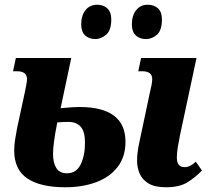

<svg xmlns="http://www.w3.org/2000/svg" viewBox="-20 -781 885 811"><path d="M682 10Q634 10 607.5 -6Q581 -22 570 -47.5Q559 -73 559 -103Q559 -136 568 -177L612 -385Q617 -405 620 -421Q623 -437 623 -447Q623 -480 581 -480H564L576 -536H810L741 -213Q735 -184 731 -159.5Q727 -135 727 -116Q727 -75 759 -75Q772 -75 783 -80.5Q794 -86 807 -98L833 -61Q808 -34 773.5 -12Q739 10 682 10ZM256 10Q150 10 95 -27.5Q40 -65 40 -145Q40 -167 43.5 -189.5Q47 -212 52 -239L84 -387Q88 -406 91 -422Q94 -438 94 -447Q94 -480 52 -480H35L47 -536H281L236 -324Q266 -327 285 -328Q304 -329 316 -329Q510 -329 510 -182Q510 -119 477 -76Q444 -33 386.5 -11.5Q329 10 256 10ZM263 -49Q302 -49 320.5 -86Q339 -123 339 -179Q339 -226 320.5 -246Q302 -266 270 -266Q247 -266 222 -264Q212 -214 208 -182Q204 -150 204 -131Q204 -93 218 -71Q232 -49 263 -49ZM597 -616Q570 -616 553.5 -631.5Q537 -647 537 -678Q537 -715 555 -738Q573 -761 604 -761Q631 -761 647.5 -745.5Q664 -730 664 -699Q664 -653 643 -634.5Q622 -616 597 -616ZM383 -616Q356 -616 339.5 -631.5Q323 -647 323 -678Q323 -715 341 -738Q359 -761 391 -761Q417 -761 433.5 -745.5Q450 -730 450 -699Q450 -653 428.5 -634.5Q407 -616 383 -616Z"/></svg>

Font: Noto Serif SemiCondensed ExtraBold
Style: Italic
Weight: 800
Width: 4
Italic angle: -12°
Designer: Monotype Design Team
Foundry: Monotype Imaging Inc.
Version: Version 2.014; ttfautohint (v1.8.4.7-5d5b)